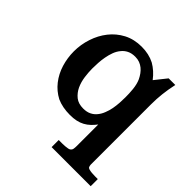

<svg xmlns="http://www.w3.org/2000/svg" viewBox="-168 -580 894 894"><g transform="rotate(45 279.0 -132.5)"><path d="M300.8 181.6V180.7V179.2V137.2V135.7V134.8H301.8H303.2H312H325.2Q334 134.8 342.8 134Q351.6 133.3 359.4 131.8Q366.7 130.4 369.6 127.9Q377 122.6 378.4 114.7Q379.9 106 379.9 97.2V-46.4Q368.7 -32.2 357.9 -21.5Q344.7 -8.8 329.3 -0.5Q314 7.8 295.7 11.7Q277.3 15.6 254.9 15.6Q206.1 15.6 168.9 -1Q132.8 -20 108.2 -51.5Q83.5 -83 71 -123.5Q58.6 -164.1 58.6 -207.5Q58.6 -252 72.8 -294.9Q86.9 -337.9 113.3 -371.3Q139.6 -404.8 178.2 -425.3Q217.3 -445.8 267.1 -445.8Q314.9 -445.8 351.6 -426.8Q386.7 -406.7 413.1 -371.6L459 -429.2L459.5 -429.7L460 -430.2H460.4H460.9H500.5H502H503.4V-428.7L502.9 -427.2Q495.1 -391.1 491.2 -356.9Q487.3 -322.8 487.3 -285.6V97.2Q487.3 102.5 487.3 110.8Q487.8 118.7 490.2 123.5Q491.7 127.9 499 130.4Q507.8 132.8 518.1 133.8Q528.8 134.8 539.1 134.8H555.7H556.6H558.1V135.7V137.2V179.2V180.7V181.6H556.6H555.7H303.2H301.8ZM278.8 -391.6Q255.4 -391.6 238.8 -383.3Q222.2 -375 210.9 -360.4Q199.2 -346.2 192.4 -327.6Q185.5 -308.6 181.9 -288.6Q178.2 -268.6 177 -248.5Q175.8 -228.5 175.8 -210.9Q175.8 -186.5 179.7 -157.7Q183.6 -129.4 194.8 -105Q206.1 -81.1 226.1 -64.9Q245.6 -49.3 277.8 -49.3Q300.8 -49.3 317.1 -57.4Q333.5 -65.4 344.7 -79.6Q356 -93.3 362.8 -111.3Q370.1 -129.4 373.8 -148.9Q377.4 -168.5 378.7 -188.5Q379.9 -208.5 379.9 -225.1Q379.9 -236.8 379.4 -250.5Q378.9 -264.2 377.4 -277.8Q376 -291.5 372.8 -304.7Q369.6 -317.9 364.7 -328.6Q358.4 -341.8 350.1 -353.3Q341.8 -364.7 331.3 -373.3Q320.8 -381.8 307.9 -386.7Q294.9 -391.6 278.8 -391.6Z"/></g></svg>

Font: RIT Rachana
Style: Bold
Weight: 700
Designer: Hussain KH
Version: 1.5.2